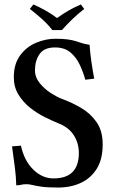

<svg xmlns="http://www.w3.org/2000/svg" viewBox="-20 -832 515 862"><path d="M382 -631Q385 -591 390.5 -553.5Q396 -516 403 -479L363 -474Q354 -507 338.5 -540.5Q323 -574 296.5 -596.5Q270 -619 227 -619Q178 -619 157.5 -589Q137 -559 137 -517Q137 -485 158.5 -458.5Q180 -432 208.5 -414Q237 -396 258 -388Q300 -373 342.5 -348.5Q385 -324 413 -284.5Q441 -245 441 -184Q441 -117 414.5 -74.5Q388 -32 343 -11Q298 10 241 10Q192 10 165.5 6Q139 2 125 -1.5Q111 -5 99 -5Q84 -5 75 -2.5Q66 0 53 0Q52 -38 47 -78Q42 -118 34 -175L74 -178Q89 -110 129.5 -70.5Q170 -31 220 -31Q334 -31 334 -145Q334 -189 311.5 -224.5Q289 -260 243 -278Q216 -289 181.5 -306Q147 -323 115.5 -348Q84 -373 63 -407Q42 -441 42 -485Q42 -545 70.5 -583.5Q99 -622 142 -640Q185 -658 228 -658Q263 -658 284 -655Q305 -652 319.5 -647.5Q334 -643 347.5 -638.5Q361 -634 382 -631ZM215 -697Q193 -725 167 -748Q141 -771 114 -792L130 -812Q159 -799 185 -784.5Q211 -770 236 -751Q264 -771 289.5 -785.5Q315 -800 343 -812L358 -792Q330 -770 305.5 -746.5Q281 -723 258 -697Z"/></svg>

Font: Libertinus Serif SemiBold
Style: Regular
Weight: 600
Designer: Philipp H. Poll, Khaled Hosny
Foundry: Caleb Maclennan
Version: Version 7.051;RELEASE